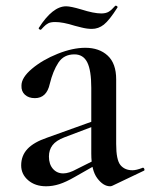

<svg xmlns="http://www.w3.org/2000/svg" viewBox="-20 -644 525 671"><path d="M365 7Q341 7 320 -21Q299 -49 299 -107V-337Q299 -398 285 -426Q271 -454 240 -454Q203 -454 184 -425Q165 -396 154 -351Q143 -301 102 -301Q80 -301 67 -313Q54 -325 55 -345Q55 -373 92 -404Q129 -435 181.5 -456Q234 -477 278 -477Q327 -477 356.5 -449.5Q386 -422 386 -367V-141Q386 -85 401 -67Q416 -49 443 -49Q456 -49 477 -57L479 -58Q483 -58 484.5 -53Q486 -48 482 -47L373 5Q369 7 365 7ZM54 -66Q54 -100 76 -123.5Q98 -147 145 -163L326 -228L329 -211L205 -164Q176 -153 163.5 -136.5Q151 -120 151 -97Q151 -70 165 -54Q179 -38 201 -38Q221 -38 248 -53L336 -97L337 -80L242 -26Q211 -8 187.5 -0.5Q164 7 141 7Q103 7 78.5 -14Q54 -35 54 -66ZM383 -624H385Q388 -624 390 -621.5Q392 -619 390 -617Q362 -573 343 -558Q324 -543 301 -543Q284 -543 264.5 -548Q245 -553 241 -554Q200 -567 173 -567Q157 -567 148.5 -562.5Q140 -558 133 -550.5Q126 -543 123 -540H122Q119 -540 116.5 -542.5Q114 -545 116 -547Q164 -622 211 -622Q227 -622 264 -611Q308 -597 334 -597Q350 -597 360 -603Q370 -609 383 -624Z"/></svg>

Font: Cormorant Unicase SemiBold
Style: Regular
Weight: 600
Designer: Christian Thalmann (Catharsis Fonts)
Foundry: Catharsis Fonts
Version: Version 4.000